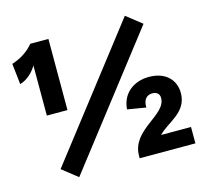

<svg xmlns="http://www.w3.org/2000/svg" viewBox="-104 -827 1040 962"><g transform="rotate(-15 416.0 -346.0)"><path d="M115 -325H222V-694H128C98 -658 59 -634 15 -620L27 -512C66 -523 97 -554 115 -585ZM192 15 702 -644 622 -707 112 -48ZM509 -12V2H798V-83H643C690 -135 793 -158 793 -261C793 -328 746 -380 658 -380C589 -380 518 -341 511 -251L607 -235C605 -282 631 -296 653 -296C676 -296 691 -285 691 -262C691 -173 510 -146 509 -12Z"/></g></svg>

Font: Ronzino
Style: Bold
Weight: 700
Designer: Nunzio Mazzaferro
Foundry: Collletttivo
Version: Version 1.000;Glyphs 3.3 (3337)